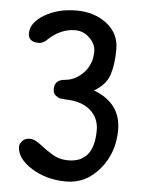

<svg xmlns="http://www.w3.org/2000/svg" viewBox="-50 -700 547 740"><g transform="rotate(5 224.0 -330.0)"><path d="M218 -584Q159 -584 108 -533Q94 -523 83 -523Q72 -523 64 -525Q41 -532 41 -557Q41 -598 93 -629Q145 -660 216 -660Q287 -660 334.5 -622.5Q382 -585 382 -525Q382 -465 368.5 -425Q355 -385 310 -359Q416 -319 416 -215Q416 -127 363 -63.5Q310 0 233.5 0Q157 0 99 -36.5Q41 -73 41 -119Q41 -128 51 -140Q61 -152 80 -152Q99 -152 121 -134.5Q143 -117 171 -99.5Q199 -82 234 -82Q334 -82 334 -207Q334 -255 299.5 -284.5Q265 -314 202 -315Q189 -316 182.5 -317Q176 -318 165.5 -326Q155 -334 155 -351Q155 -387 195 -390Q235 -393 266.5 -426Q298 -459 298 -509Q298 -537 274 -560.5Q250 -584 218 -584Z"/></g></svg>

Font: Patrick Hand
Style: Regular
Weight: 400
Designer: Patrick Wagesreiter
Foundry: Patrick Wagesreiter
Version: Version 1.003;PS 001.003;hotconv 1.0.70;makeotf.lib2.5.58329